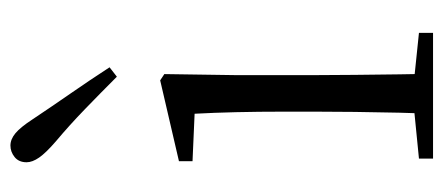

<svg xmlns="http://www.w3.org/2000/svg" viewBox="-261 -589 850 368"><g transform="rotate(-90 164.0 -405.0)"><path d="M44 0V-27L155 -38H179L285 -27V0ZM130 0Q131 -24 132 -65Q133 -106 133.5 -150Q134 -194 134 -227V-285Q134 -335 133 -377.5Q132 -420 130 -457L39 -461V-487L194 -523L206 -515L204 -378V-227Q204 -194 204.5 -150Q205 -106 205.5 -65Q206 -24 207 0ZM219 -620 201 -606Q170 -637 139 -667Q108 -697 77 -723Q55 -742 46 -755Q37 -768 37 -779Q37 -794 47 -802Q57 -810 69 -810Q81 -810 92.5 -800.5Q104 -791 119 -768Q143 -732 169 -694.5Q195 -657 219 -620Z"/></g></svg>

Font: Noto Serif TC ExtraLight Light
Style: Regular
Weight: 300
Version: Version 2.003-H1;hotconv 1.1.1;makeotfexe 2.6.0